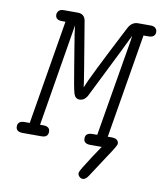

<svg xmlns="http://www.w3.org/2000/svg" viewBox="-86 -680 773 916"><g transform="rotate(10 300.5 -222.5)"><path d="M24 -26Q24 -53 58 -53H82L166 -558H149Q117 -558 117 -584Q117 -594 124.5 -602.5Q132 -611 148 -611H216Q249 -611 255 -579Q304 -288 306 -265Q323 -311 461 -578Q478 -611 508 -611H570Q586 -611 593.5 -603Q601 -595 601 -585Q601 -558 567 -558H544L460 -53H478Q513 -53 513 -27Q513 -19 472 42Q435 98 406 143Q392 166 377 166Q368 166 360.5 159Q353 152 353 142Q353 133 378 95Q384 85 402 57Q425 23 440 0H382Q352 -1 352 -26Q352 -53 386 -53H409L488 -523L491 -547Q485 -532 338 -238Q323 -204 296 -204Q276 -204 268.5 -226Q261 -248 243 -362Q234 -415 229 -447Q217 -517 214 -549L132 -53H148Q180 -53 180 -27Q180 0 148 0H55Q24 -1 24 -26Z"/></g></svg>

Font: CMU Typewriter Text
Style: LightOblique
Weight: 200
Italic angle: -9.46001°
Version: Version 0.7.0